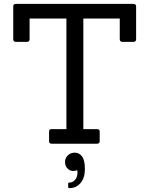

<svg xmlns="http://www.w3.org/2000/svg" viewBox="-20 -738 767 986"><path d="M330 222V205Q330 199 341.5 199Q353 199 365.5 185.5Q378 172 378 146L376 135Q371 140 355 140Q339 140 326.5 127Q314 114 314 94Q314 74 328 60Q342 46 364.5 46Q387 46 401.5 65.5Q416 85 416 130Q416 175 394 201.5Q372 228 337 228Q330 228 330 222ZM478 0H245Q232 0 232 -13V-62Q232 -75 245 -75H321V-643H132V-537Q132 -523 118 -523H62Q48 -523 48 -537V-705Q48 -718 62 -718H665Q679 -718 679 -705V-537Q679 -523 665 -523H608Q595 -523 595 -537V-643H408V-75H478Q492 -75 492 -62V-13Q492 0 478 0Z"/></svg>

Font: Sanchez
Style: Regular
Weight: 400
Designer: Daniel Hernández
Foundry: LatinoType
Version: Version 1.001